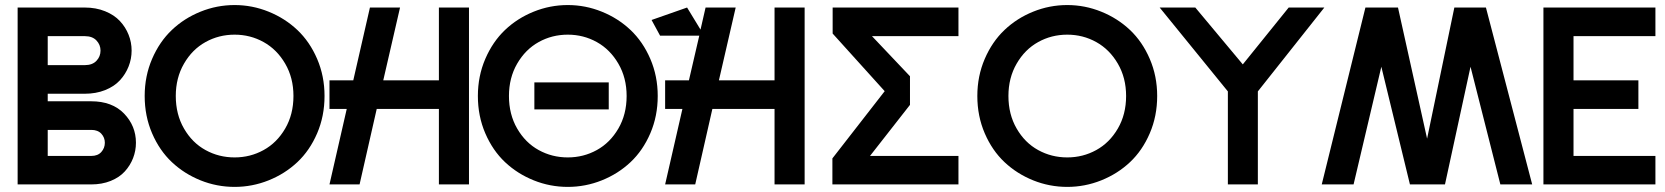

<svg xmlns="http://www.w3.org/2000/svg" viewBox="-20 -730 6592 760"><path d="M49.8 0V-700.2H314.9Q359.9 -700.2 396 -685.5Q432.1 -670.9 454.6 -646.7Q477.1 -622.6 489 -592.5Q501 -562.5 501 -529.8Q501 -497.1 489 -466.8Q477.1 -436.5 454.6 -412.1Q432.1 -387.7 396 -373.3Q359.9 -358.9 314.9 -358.9H168.9V-329.1H340.8Q424.3 -329.1 471.2 -280.3Q518.1 -231.4 518.1 -165Q518.1 -133.3 506.8 -104.2Q495.6 -75.2 474.1 -51.5Q452.6 -27.8 418.2 -13.9Q383.8 0 340.8 0ZM168.9 -112.8H341.8Q367.2 -112.8 381.1 -128.4Q395 -144 395 -165Q395 -185.5 381.1 -200.7Q367.2 -215.8 341.8 -215.8H168.9ZM168.9 -472.2H315.9Q345.7 -472.2 361.8 -489.3Q377.9 -506.3 377.9 -529.8Q377.9 -552.7 361.8 -569.8Q345.7 -586.9 315.9 -586.9H168.9Z M908.7 9.8Q838.4 9.8 773.9 -16.1Q709.5 -42 660.4 -88.1Q611.3 -134.3 582 -202.4Q552.7 -270.5 552.7 -350.1Q552.7 -428.7 582 -496.8Q611.3 -564.9 660.2 -611.3Q709 -657.7 773.7 -683.8Q838.4 -710 908.7 -710Q978.5 -710 1043.2 -683.8Q1107.9 -657.7 1157 -611.3Q1206.1 -564.9 1235.4 -496.8Q1264.6 -428.7 1264.6 -350.1Q1264.6 -270.5 1235.4 -202.4Q1206.1 -134.3 1157 -88.1Q1107.9 -42 1043.2 -16.1Q978.5 9.8 908.7 9.8ZM675.8 -350.1Q675.8 -277.3 708.3 -221.2Q740.7 -165 793.5 -136Q846.2 -106.9 908.7 -106.9Q970.7 -106.9 1023.4 -136Q1076.2 -165 1108.9 -221.2Q1141.6 -277.3 1141.6 -350.1Q1141.6 -421.9 1108.9 -478Q1076.2 -534.2 1023.4 -563.5Q970.7 -592.8 908.7 -592.8Q846.2 -592.8 793.5 -563.5Q740.7 -534.2 708.3 -478Q675.8 -421.9 675.8 -350.1Z M1717.3 0V-298.8H1471.2L1403.3 0H1284.2L1352.5 -298.8H1284.2V-412.1H1378.4L1444.3 -700.2H1563.5L1497.1 -412.1H1717.3V-700.2H1836.4V0Z M2227.5 9.8Q2157.2 9.8 2092.8 -16.1Q2028.3 -42 1979.2 -88.1Q1930.2 -134.3 1900.9 -202.4Q1871.6 -270.5 1871.6 -350.1Q1871.6 -428.7 1900.9 -496.8Q1930.2 -564.9 1979 -611.3Q2027.8 -657.7 2092.5 -683.8Q2157.2 -710 2227.5 -710Q2297.4 -710 2362.1 -683.8Q2426.8 -657.7 2475.8 -611.3Q2524.9 -564.9 2554.2 -496.8Q2583.5 -428.7 2583.5 -350.1Q2583.5 -270.5 2554.2 -202.4Q2524.9 -134.3 2475.8 -88.1Q2426.8 -42 2362.1 -16.1Q2297.4 9.8 2227.5 9.8ZM1994.6 -350.1Q1994.6 -277.3 2027.1 -221.2Q2059.6 -165 2112.3 -136Q2165 -106.9 2227.5 -106.9Q2289.6 -106.9 2342.3 -136Q2395 -165 2427.7 -221.2Q2460.4 -277.3 2460.4 -350.1Q2460.4 -421.9 2427.7 -478Q2395 -534.2 2342.3 -563.5Q2289.6 -592.8 2227.5 -592.8Q2165 -592.8 2112.3 -563.5Q2059.6 -534.2 2027.1 -478Q1994.6 -421.9 1994.6 -350.1ZM2095.2 -296.9V-403.8H2389.6V-296.9Z M3045.9 0V-298.8H2799.8L2731.9 0H2612.8L2681.2 -298.8H2612.8V-412.1H2707L2748 -588.9H2592.8L2559.1 -650.9L2699.7 -700.2L2752.9 -612.8L2772.9 -700.2H2892.1L2825.7 -412.1H3045.9V-700.2H3165V0Z M3431.6 -586.9 3582 -428.2V-314.9L3423.8 -112.8H3773.9V0H3274.9V-103L3481.9 -369.1L3275.9 -597.2V-700.2H3773.9V-586.9Z M4204.6 9.8Q4134.3 9.8 4069.8 -16.1Q4005.4 -42 3956.3 -88.1Q3907.2 -134.3 3877.9 -202.4Q3848.6 -270.5 3848.6 -350.1Q3848.6 -428.7 3877.9 -496.8Q3907.2 -564.9 3956.1 -611.3Q4004.9 -657.7 4069.6 -683.8Q4134.3 -710 4204.6 -710Q4274.4 -710 4339.1 -683.8Q4403.8 -657.7 4452.9 -611.3Q4502 -564.9 4531.2 -496.8Q4560.5 -428.7 4560.5 -350.1Q4560.5 -270.5 4531.2 -202.4Q4502 -134.3 4452.9 -88.1Q4403.8 -42 4339.1 -16.1Q4274.4 9.8 4204.6 9.8ZM3971.7 -350.1Q3971.7 -277.3 4004.2 -221.2Q4036.6 -165 4089.4 -136Q4142.1 -106.9 4204.6 -106.9Q4266.6 -106.9 4319.3 -136Q4372.1 -165 4404.8 -221.2Q4437.5 -277.3 4437.5 -350.1Q4437.5 -421.9 4404.8 -478Q4372.1 -534.2 4319.3 -563.5Q4266.6 -592.8 4204.6 -592.8Q4142.1 -592.8 4089.4 -563.5Q4036.6 -534.2 4004.2 -478Q3971.7 -421.9 3971.7 -350.1Z M4840.3 0V-368.2L4570.3 -700.2H4711.4L4899.4 -475.1L5081.1 -700.2H5222.2L4959 -368.2V0Z M5211.9 0 5384.8 -700.2H5513.7L5628.9 -181.2L5736.8 -700.2H5861.8L6044.9 0H5918.9L5800.8 -465.8L5699.7 0H5561L5447.8 -465.8L5337.9 0Z M6089.4 0V-700.2H6532.7V-586.9H6208.5V-412.1H6465.3V-298.8H6208.5V-112.8H6532.7V0Z"/></svg>

Font: Cakra Normal
Style: Regular
Weight: 400
Designer: Lucia Kollert, Vojtech Kollert
Foundry: OoM Type
Version: Version 1.000;Glyphs 3.1.1 (3148)